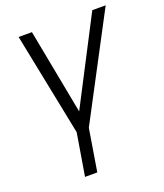

<svg xmlns="http://www.w3.org/2000/svg" viewBox="-138 -638 796 934"><g transform="rotate(-20 260.0 -171.0)"><path d="M69.3 -545.9H138.2L222.2 -105L450.7 -545.9H520L239.3 -14.2L203.6 204.1H140.1L176.3 -14.2Z"/></g></svg>

Font: Inter Tight Light
Style: Italic
Weight: 300
Italic angle: -9.39999°
Designer: Rasmus Andersson
Foundry: rsms
Version: Version 3.004